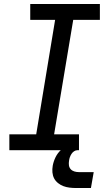

<svg xmlns="http://www.w3.org/2000/svg" viewBox="-20 -755 540 965"><path d="M27 0V-80H162L257 -655H132V-735H482V-655H348L252 -80H377V0ZM362 190Q346 190 329.5 188Q313 186 298.5 180.5Q284 175 271.5 165Q259 155 252 141.5Q245 128 243.5 111.5Q242 95 245 78Q249 56 259.5 34.5Q270 13 288 -2.5Q306 -18 329 -24.5Q352 -31 374 -31L369 0Q360 0 352 5.5Q344 11 339 19Q334 27 331 35.5Q328 44 327 53Q325 65 326.5 76Q328 87 335 95Q342 103 353 106.5Q364 110 376 110H451L437 190Z"/></svg>

Font: Iosevka Curly Slab MdObl
Style: Regular
Weight: 500
Italic angle: -9°
Monospace: yes
Designer: Belleve Invis
Foundry: Belleve Invis
Version: Version 11.0.0; ttfautohint (v1.8.3)